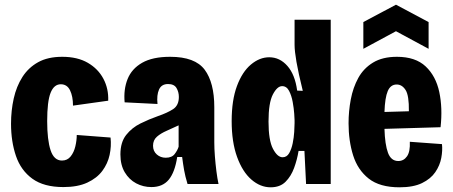

<svg xmlns="http://www.w3.org/2000/svg" viewBox="-20 -784 1930 818"><path d="M250 13Q167 13 118 -22.5Q69 -58 48 -119.5Q27 -181 27 -257Q27 -313 38.5 -364.5Q50 -416 75.5 -456Q101 -496 142.5 -519Q184 -542 245 -542Q310 -542 354 -516.5Q398 -491 420.5 -448.5Q443 -406 441 -355L291 -334Q291 -373 278.5 -399Q266 -425 239 -425Q210 -425 195.5 -388.5Q181 -352 181 -268Q181 -188 195.5 -144Q210 -100 244 -100Q267 -100 281 -117.5Q295 -135 301 -160.5Q307 -186 307 -209L451 -198Q455 -161 447 -124Q439 -87 416 -56Q393 -25 352 -6Q311 13 250 13Z M625 13Q590 13 560 -3Q530 -19 511.5 -50Q493 -81 493 -126Q493 -178 517.5 -209Q542 -240 578.5 -258Q615 -276 652 -289Q693 -303 717.5 -319Q742 -335 742 -371Q742 -392 732 -409Q722 -426 696 -426Q668 -426 657.5 -402.5Q647 -379 651 -341L511 -348Q506 -403 523.5 -447Q541 -491 585.5 -516.5Q630 -542 705 -542Q811 -542 852 -487Q893 -432 893 -327V-177Q893 -151 895.5 -118.5Q898 -86 902 -54.5Q906 -23 911 0H779Q769 -33 764.5 -58.5Q760 -84 756 -115H735Q725 -50 699 -18.5Q673 13 625 13ZM686 -112Q712 -112 724 -127.5Q736 -143 741 -159V-250Q716 -238 690.5 -227Q665 -216 648.5 -201.5Q632 -187 632 -163Q632 -140 648 -126Q664 -112 686 -112Z M1133 14Q1089 14 1051 -19Q1013 -52 990 -115.5Q967 -179 967 -268Q967 -357 989.5 -417.5Q1012 -478 1049 -509Q1086 -540 1127 -540Q1172 -540 1204.5 -503Q1237 -466 1246 -398L1270 -397Q1251 -474 1243 -520.5Q1235 -567 1235 -593V-700H1389V0H1284L1277 -141H1252Q1246 -104 1233 -68.5Q1220 -33 1196.5 -9.5Q1173 14 1133 14ZM1184 -114Q1202 -114 1212 -131.5Q1222 -149 1227 -173.5Q1232 -198 1233.5 -222Q1235 -246 1235 -259V-272Q1235 -277 1233.5 -299.5Q1232 -322 1227 -349.5Q1222 -377 1211.5 -397Q1201 -417 1182 -417Q1161 -417 1142.5 -381.5Q1124 -346 1124 -266Q1124 -186 1143 -150Q1162 -114 1184 -114Z M1682 14Q1598 14 1551 -23Q1504 -60 1484.5 -122Q1465 -184 1465 -259Q1465 -310 1474.5 -360.5Q1484 -411 1506.5 -452Q1529 -493 1569.5 -517.5Q1610 -542 1671 -542Q1750 -542 1793.5 -501Q1837 -460 1851.5 -392Q1866 -324 1857 -242L1618 -235Q1620 -168 1633 -133Q1646 -98 1677 -98Q1700 -98 1714 -118Q1728 -138 1726 -180L1863 -170Q1866 -143 1860 -111Q1854 -79 1834.5 -50.5Q1815 -22 1778 -4Q1741 14 1682 14ZM1670 -424Q1644 -424 1632 -396Q1620 -368 1618 -307L1722 -310Q1723 -377 1708 -400.5Q1693 -424 1670 -424ZM1528 -576V-690L1667 -764L1806 -690V-576L1667 -651Z"/></svg>

Font: Bricolage Grotesque 12pt Condensed ExtraBold
Style: Regular
Weight: 800
Width: 3
Designer: Mathieu Triay
Foundry: Atelier Triay
Version: Version 1.001; ttfautohint (v1.8.4.7-5d5b);gftools[0.9.33.de